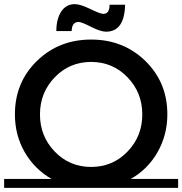

<svg xmlns="http://www.w3.org/2000/svg" viewBox="-20 -907 880 927"><path d="M840 -43V0H0V-43H229Q147 -90 99.5 -172Q52 -254 52 -355Q52 -509 158 -612.5Q264 -716 420 -716Q576 -716 682 -612.5Q788 -509 788 -355Q788 -255 740.5 -172Q693 -89 611 -43ZM595.5 -534Q524 -608 420 -608Q316 -608 244.5 -534Q173 -460 173 -354.5Q173 -249 244.5 -175Q316 -101 420 -101Q524 -101 595.5 -175Q667 -249 667 -354.5Q667 -460 595.5 -534ZM492 -754Q466 -754 419.5 -777.5Q373 -801 360 -801Q327 -801 326 -757H252Q252 -815 275.5 -851Q299 -887 341 -887Q368 -887 416 -863.5Q464 -840 479 -840Q509 -840 509 -884H584Q581 -754 492 -754Z"/></svg>

Font: Montserrat Subrayada
Style: Regular
Weight: 400
Designer: Julieta Ulanovsky
Foundry: Julieta Ulanovsky
Version: Version 2.001